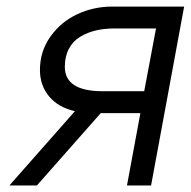

<svg xmlns="http://www.w3.org/2000/svg" viewBox="-20 -567 583 587"><path d="M420.9 -288.1 457 -480H330.1Q299.3 -480 273.2 -473.9Q247.1 -467.8 225.1 -454.6Q203.1 -441.4 190.7 -418Q178.2 -394.5 178.2 -362.8Q178.2 -288.1 293.9 -288.1ZM8.8 0 209 -227.1Q157.7 -238.8 129.9 -272.5Q102.1 -306.2 102.1 -353Q102.1 -410.2 134.3 -455.3Q166.5 -500.5 216.6 -523.7Q266.6 -546.9 323.2 -546.9H543L441.9 0H368.2L409.2 -221.2H288.1L92.8 0Z"/></svg>

Font: Involve
Style: Italic
Weight: 400
Italic angle: -10.5°
Designer: Stefan Peev
Foundry: Context Ltd.
Version: Version 1.001